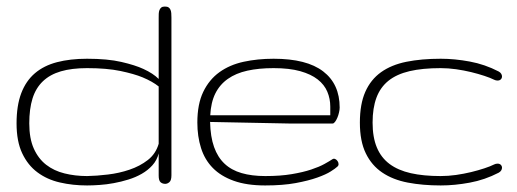

<svg xmlns="http://www.w3.org/2000/svg" viewBox="-20 -564 1585 589"><path d="M247.1 4.9Q203.1 4.9 163.8 -4.2Q124.5 -13.2 95 -35.2Q65.4 -57.1 48.1 -93.8Q30.8 -130.4 30.8 -185.5Q30.8 -240.2 45.2 -278.1Q59.6 -315.9 87.2 -339.4Q114.7 -362.8 155 -373.3Q195.3 -383.8 247.1 -383.8Q310.1 -383.8 352.3 -374Q394.5 -364.3 419.9 -352.5Q449.7 -338.9 466.8 -321.8V-509.3Q466.8 -515.6 467 -522Q467.3 -528.3 469.2 -533.2Q471.2 -538.1 474.9 -541Q478.5 -543.9 485.8 -543.9Q493.2 -543.9 497.1 -541.3Q501 -538.6 502.9 -534.2Q504.9 -529.8 505.4 -523.7Q505.9 -517.6 505.9 -510.3V-26.4Q505.9 -10.7 499.8 -5.4Q493.7 0 486.8 0Q478.5 0 472.7 -4.9Q466.8 -9.8 466.8 -25.4V-93.3Q461.4 -72.3 447.5 -56.9Q433.6 -41.5 414.8 -30.8Q396 -20 373.8 -13.2Q351.6 -6.3 329.1 -2.2Q306.6 2 285.4 3.4Q264.2 4.9 247.1 4.9ZM247.1 -23.9Q276.4 -24.4 311 -28.6Q345.7 -32.7 377.4 -43.5Q409.2 -54.2 433.6 -73.2Q458 -92.3 466.8 -123V-298.8Q447.8 -314 417.5 -326.7Q391.6 -337.4 349.6 -346.2Q307.6 -355 247.1 -355Q200.2 -355 166.7 -345.2Q133.3 -335.4 111.6 -314.7Q89.8 -293.9 79.8 -262Q69.8 -230 69.8 -185.5Q69.8 -139.2 83.7 -108.2Q97.7 -77.1 121.6 -58.6Q145.5 -40 178 -32Q210.4 -23.9 247.1 -23.9Z M793.9 -23.9Q840.3 -23.9 875 -29.8Q909.7 -35.6 934.6 -43.9Q959.5 -52.2 975.3 -61Q991.2 -69.8 1000 -75.7Q1003.9 -78.1 1008.3 -76.2Q1012.7 -74.2 1015.6 -69.8Q1018.6 -65.4 1018.6 -60.3Q1018.6 -55.2 1013.7 -51.8Q1009.3 -47.4 994.6 -38.1Q980 -28.8 953.4 -19.3Q926.8 -9.8 887.2 -2.4Q847.7 4.9 793.5 4.9Q736.8 4.9 697.3 -9.3Q657.7 -23.4 632.8 -48.8Q607.9 -74.2 596.7 -109.9Q585.4 -145.5 585.4 -188Q585.4 -244.6 603.5 -282.2Q621.6 -319.8 653.1 -342.5Q684.6 -365.2 727.3 -374.5Q770 -383.8 819.3 -383.8Q920.9 -383.8 971.4 -345Q1022 -306.2 1022 -233.9Q1022 -227.5 1020 -219Q1018.1 -210.4 1014.9 -202.9Q1011.7 -195.3 1007.8 -190.2Q1003.9 -185.1 1000.5 -185.1H866.7L624.5 -189.9Q625.5 -144.5 636.7 -113Q647.9 -81.5 668.9 -61.8Q689.9 -42 721.2 -33Q752.4 -23.9 793.9 -23.9ZM819.3 -355Q773.9 -355 738.8 -347.2Q703.6 -339.4 679 -322Q654.3 -304.7 640.6 -277.3Q627 -250 625 -210.4H993.2V-236.8Q993.2 -261.2 984.1 -282.7Q975.1 -304.2 954.6 -320.3Q934.1 -336.4 900.9 -345.7Q867.7 -355 819.3 -355Z M1332 -355Q1275.9 -355 1236.3 -345.7Q1196.8 -336.4 1171.6 -316.2Q1146.5 -295.9 1134.8 -264.2Q1123 -232.4 1123 -188Q1123 -143.1 1136 -111.8Q1148.9 -80.6 1175 -61Q1201.2 -41.5 1240.2 -32.7Q1279.3 -23.9 1331.5 -23.9Q1355 -23.9 1379.2 -27.3Q1403.3 -30.8 1425.3 -36.1Q1447.3 -41.5 1465.8 -47.6Q1484.4 -53.7 1496.1 -59.6Q1501 -62 1506.3 -62Q1512.7 -62 1516.4 -58.3Q1520 -54.7 1520 -49.3Q1520 -45.4 1517.6 -41.3Q1515.1 -37.1 1509.8 -34.2Q1467.3 -12.2 1421.1 -3.7Q1375 4.9 1332 4.9Q1276.4 4.9 1230.7 -3.9Q1185.1 -12.7 1152.6 -34.7Q1120.1 -56.6 1102.1 -93.8Q1084 -130.9 1084 -188Q1084 -244.6 1100.6 -282.2Q1117.2 -319.8 1148.9 -342.5Q1180.7 -365.2 1226.8 -374.5Q1272.9 -383.8 1332 -383.8Q1375 -383.8 1421.1 -375.2Q1467.3 -366.7 1509.8 -344.7Q1515.1 -341.8 1517.6 -337.6Q1520 -333.5 1520 -329.6Q1520 -324.2 1516.4 -320.6Q1512.7 -316.9 1506.3 -316.9Q1501 -316.9 1496.1 -319.3Q1484.4 -325.2 1465.8 -331.3Q1447.3 -337.4 1425.3 -342.8Q1403.3 -348.1 1379.2 -351.6Q1355 -355 1331.5 -355Z"/></svg>

Font: Gruppo
Style: Regular
Weight: 400
Foundry: Vernon Adams
Version: Version 1.000